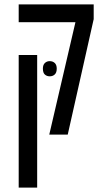

<svg xmlns="http://www.w3.org/2000/svg" viewBox="-20 -612 466 873"><path d="M204 0 323 -511H65V-592H406V-525L288 0ZM65 241V-362H149V241ZM175 -300Q175 -317 184 -325.5Q193 -334 206 -334Q220 -334 229 -325.5Q238 -317 238 -300Q238 -282 229 -273.5Q220 -265 206 -265Q193 -265 184 -273Q175 -281 175 -300Z"/></svg>

Font: Noto Sans Hebrew ExtraCondensed
Style: Regular
Weight: 400
Width: 2
Designer: Monotype Design Team
Foundry: Monotype Imaging Inc.
Version: Version 2.004; ttfautohint (v1.8.4.7-5d5b)